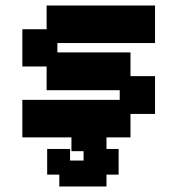

<svg xmlns="http://www.w3.org/2000/svg" viewBox="-20 -487 643 696"><path d="M61 11V-125H414V-160H149V-246H61V-381H149V-467H542V-331H188V-297H453V-211H542V-74H453V11ZM195 189V146H151V53H234V95H283V82V78V61H239V-21H366V53H410V90V109V146H366V189Z"/></svg>

Font: Pixelify Sans
Style: Bold
Weight: 700
Designer: Stefie Justprince
Foundry: Typecalism Foundryline
Version: Version 1.000